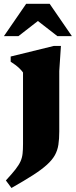

<svg xmlns="http://www.w3.org/2000/svg" viewBox="-44 -700 387 980"><path d="M73.5 -330Q66 -340.5 56.2 -350Q46.5 -359.5 35 -368.2Q23.5 -377 10.5 -385V-411.5L230.5 -465.5H267L258.5 -337.5V-29Q258.5 9.5 254 38.8Q249.5 68 235.8 92.5Q222 117 195.2 141.2Q168.5 165.5 124.5 193.8Q80.5 222 14.5 259.5L-14 221Q17 187.5 34.8 164.8Q52.5 142 60.8 123.5Q69 105 71.2 84.5Q73.5 64 73.5 35ZM-24 -515.5 89.5 -680.5H209.5L323 -515.5H249L119 -616.5H180L50 -515.5Z"/></svg>

Font: Newsreader 16pt 16pt ExtraBold
Style: Regular
Weight: 800
Version: Version 1.003